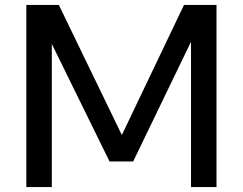

<svg xmlns="http://www.w3.org/2000/svg" viewBox="-20 -760 986 780"><path d="M87 0V-740H219L475 -211.5L727.5 -740H859.5V0H756V-590.5L521 -104H425L190.5 -581.5V0Z"/></svg>

Font: Encode Sans SemiExpanded SemiExpanded Medium
Style: Regular
Weight: 500
Width: 6
Designer: Multiple Designers
Foundry: Impallari Type
Version: Version 3.000; ttfautohint (v1.8.3) -l 8 -r 50 -G 200 -x 14 